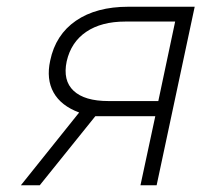

<svg xmlns="http://www.w3.org/2000/svg" viewBox="-20 -550 640 570"><path d="M42 0 215 -216Q161 -236 139 -275.5Q117 -315 129 -370Q145 -447 205.5 -488.5Q266 -530 361 -530H558L445 0H397L441 -205H263L98 0ZM302 -250H450L500 -486H352Q281 -486 236 -455.5Q191 -425 178 -368Q166 -311 198.5 -280.5Q231 -250 302 -250Z"/></svg>

Font: Geist Mono ExtraLight
Style: Italic
Weight: 200
Italic angle: -12°
Monospace: yes
Designer: Basement.studio, Andrés Briganti, Mateo Zaragoza
Foundry: Basement.studio, Vercel, Andrés Briganti, Guido Ferreyra, Mateo Zaragoza
Version: Version 1.500; ttfautohint (v1.8.4.7-5d5b)